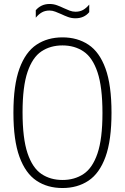

<svg xmlns="http://www.w3.org/2000/svg" viewBox="-20 -937 628 966"><path d="M294.5 9Q219 9 163.8 -27.8Q108.5 -64.5 78 -147.8Q47.5 -231 47.5 -370Q47.5 -509 78 -592.2Q108.5 -675.5 163.8 -712.2Q219 -749 294.5 -749Q369.5 -749 425 -712.2Q480.5 -675.5 510.8 -592.2Q541 -509 541 -370Q541 -231 510.8 -147.8Q480.5 -64.5 425 -27.8Q369.5 9 294.5 9ZM294.5 -31.5Q355 -31.5 400.2 -61.5Q445.5 -91.5 470.5 -165Q495.5 -238.5 495.5 -368Q495.5 -499.5 470.5 -573.8Q445.5 -648 400.2 -678.2Q355 -708.5 294.5 -708.5Q233.5 -708.5 188.5 -678.5Q143.5 -648.5 118.5 -575Q93.5 -501.5 93.5 -372Q93.5 -240.5 118.5 -166.2Q143.5 -92 188.5 -61.8Q233.5 -31.5 294.5 -31.5ZM359.5 -845Q340 -845 322.2 -851.5Q304.5 -858 288 -866Q273 -872.5 258.5 -878.2Q244 -884 229 -884Q207.5 -884 191.2 -875Q175 -866 160 -848V-885.5Q172 -900 189.5 -908.5Q207 -917 229.5 -917Q249 -917 266.8 -910.5Q284.5 -904 301 -896Q316 -889 330.5 -883.5Q345 -878 360 -878Q381.5 -878 397.8 -887Q414 -896 429 -914V-876Q403.5 -845 359.5 -845Z"/></svg>

Font: Encode Sans Condensed ExtraLight
Style: Regular
Weight: 200
Width: 3
Designer: Multiple Designers
Foundry: Impallari Type
Version: Version 3.000; ttfautohint (v1.8.3) -l 8 -r 50 -G 200 -x 14 